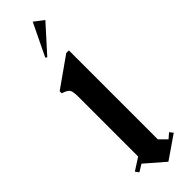

<svg xmlns="http://www.w3.org/2000/svg" viewBox="-288 -830 823 823"><g transform="rotate(-45 124.0 -418.0)"><path d="M200.8 -802.5 93.3 -683.3 86.7 -689.2 157.5 -835.8ZM180 -100 212.5 -67.5 235.8 -87.5 248.3 -71.7 144.2 0 56.7 -75.8 24.2 -55.8 12.5 -71.7 68.3 -107.5V-470.8Q68.3 -500.8 61.7 -511.7Q55 -522.5 28.3 -530.8V-543.3L164.2 -639.2H180Z"/></g></svg>

Font: Chomsky
Style: Regular
Weight: 400
Version: Version 2.3